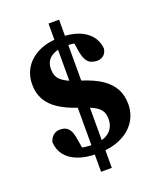

<svg xmlns="http://www.w3.org/2000/svg" viewBox="-155 -832 859 1040"><g transform="rotate(-20 274.5 -312.0)"><path d="M259 15Q195 15 149 -2.5Q103 -20 78.5 -52Q54 -84 52 -128Q61 -154 77 -165.5Q93 -177 113 -177Q132 -177 145.5 -170.5Q159 -164 168 -149.5Q177 -135 182 -110L197 -23L120 -68Q143 -58 163 -52Q183 -46 205.5 -42.5Q228 -39 255 -39Q295 -39 323.5 -51.5Q352 -64 366.5 -87Q381 -110 381 -140Q381 -168 371 -186Q361 -204 337 -218Q313 -232 273 -246L242 -256Q183 -276 141 -303.5Q99 -331 77.5 -369Q56 -407 56 -456Q56 -513 84 -555.5Q112 -598 163.5 -622Q215 -646 286 -646Q345 -646 388.5 -630Q432 -614 458 -583Q484 -552 488 -509Q484 -482 468 -470Q452 -458 432 -458Q415 -458 399 -464Q383 -470 372 -487.5Q361 -505 355 -536L343 -610L417 -567Q394 -577 374.5 -582.5Q355 -588 336.5 -590Q318 -592 299 -592Q246 -592 213 -569.5Q180 -547 180 -500Q180 -460 204 -437.5Q228 -415 281 -397L313 -387Q383 -365 426 -335.5Q469 -306 489 -268Q509 -230 509 -181Q509 -124 479 -79.5Q449 -35 393 -10Q337 15 259 15ZM245 114V-316H307V114ZM252 -317V-738H313V-317Z"/></g></svg>

Font: Source Serif 4 18pt
Style: Bold
Weight: 700
Designer: Frank Grießhammer
Foundry: Adobe Systems Incorporated
Version: Version 4.004;hotconv 1.0.116;makeotfexe 2.5.65601